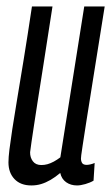

<svg xmlns="http://www.w3.org/2000/svg" viewBox="-20 -556 340 586"><path d="M75.7 10Q42.8 10 24.3 -9.4Q5.8 -28.8 5.8 -60.5Q5.8 -75.4 8.8 -99.8Q11.8 -124.2 17.5 -161.5Q23.1 -198.8 32 -251.4Q40.8 -303.9 52.3 -374.4Q63.8 -444.9 77.5 -536.2H140.2Q123.8 -431.2 112.7 -359.2Q101.5 -287.3 94.1 -240.9Q86.7 -194.5 82.7 -166.5Q78.6 -138.5 76 -121.7Q73.5 -104.9 71.9 -91.3Q71.6 -75.4 80.3 -63.8Q89 -52.3 106.1 -52.3Q115.6 -52.3 124.8 -54.8Q134.1 -57.4 144.2 -62.8Q154.3 -68.3 164.2 -75.8L237.1 -536.2H299.5Q278.8 -405.1 265 -320.3Q251.2 -235.4 243.7 -186.1Q236.2 -136.8 232.5 -113.6Q228.8 -90.5 228 -82.7Q227.1 -74.9 227.1 -72.3Q227.1 -64.3 230.6 -58.5Q234.2 -52.8 244.7 -52.8Q248.8 -52.8 255.4 -54.2Q262 -55.6 268.9 -58.6L265.5 -4.6Q255.3 1.5 240.5 5.8Q225.8 10 215.1 10Q195.8 10 181.8 0.1Q167.8 -9.9 163.9 -28.1Q148.7 -15.3 134.2 -6.9Q119.7 1.5 105.7 5.7Q91.6 10 75.7 10Z"/></svg>

Font: Georama
Style: Italic
Weight: 400
Width: 2
Italic angle: -9°
Designer: Jean-Baptiste Levee
Foundry: Production Type
Version: Version 1.000